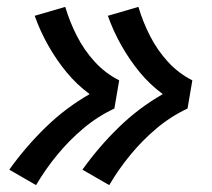

<svg xmlns="http://www.w3.org/2000/svg" viewBox="-20 -615 616 559"><path d="M298 -76Q325 -122 359.5 -164Q394 -206 435.5 -241Q477 -276 526 -299L540 -381Q499 -402 468.5 -435.5Q438 -469 417 -510Q396 -551 383 -595L294 -569Q310 -524 333.5 -482.5Q357 -441 386.5 -405Q416 -369 454 -341Q384 -301 325.5 -244Q267 -187 220 -121ZM85 -76Q112 -122 146.5 -164Q181 -206 222.5 -241Q264 -276 313 -299L327 -381Q286 -402 255.5 -435.5Q225 -469 204 -510Q183 -551 170 -595L81 -569Q97 -524 120.5 -482.5Q144 -441 173.5 -405Q203 -369 241 -341Q171 -301 112.5 -244Q54 -187 7 -121Z"/></svg>

Font: Iosevka Sparkle Medium
Style: Italic
Weight: 500
Italic angle: -9°
Designer: Belleve Invis
Foundry: Belleve Invis
Version: Version 4.5.0; ttfautohint (v1.8.3)